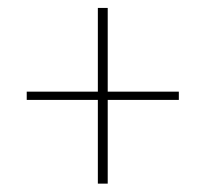

<svg xmlns="http://www.w3.org/2000/svg" viewBox="-20 -547 511 477"><path d="M223.1 -90.8V-298.8H46.4V-319.3H223.1V-527.3H247.6V-319.3H424.3V-298.8H247.6V-90.8Z"/></svg>

Font: Elstob ExtraLight
Style: Regular
Weight: 200
Designer: Peter S. Baker
Version: Version 1.015